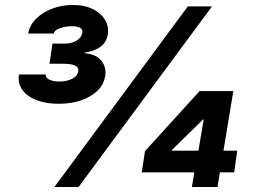

<svg xmlns="http://www.w3.org/2000/svg" viewBox="-20 -753 1020 773"><path d="M198.9 0 736.2 -727.3H833.5L296.2 0ZM550.8 -59.3 563.9 -144.9 783.7 -386.4H919.4L879.6 -146.3H935L922.9 -59.3H865.4L855.5 0H752.5L762.4 -59.3ZM778.8 -146.3 800.1 -272.4H797.9L672.6 -149.9V-146.3ZM215.2 -335.2Q165.5 -335.2 127.7 -349.6Q89.8 -364 70.5 -390.4Q51.1 -416.9 56.1 -453.1H164.1Q163.4 -438.9 179.5 -431.8Q195.7 -424.7 219.1 -424.7Q247.9 -424.7 269.7 -435.4Q291.5 -446 295.1 -465.6Q300.8 -496.4 233.3 -496.4H179.3L191.1 -577.4H241.1Q267.4 -577.4 287.3 -589Q307.2 -600.5 311.4 -620Q316.4 -647.4 268.8 -647.4Q245.4 -647.4 222.5 -639.9Q199.6 -632.5 196.4 -617.9H93.4Q99.4 -652 125.7 -677.9Q152 -703.8 190.7 -718.4Q229.4 -733 272.7 -733Q321.7 -733 355.1 -715.7Q388.5 -698.5 403.8 -671.3Q419 -644.2 414.1 -614.7Q408.7 -581.3 383 -563.6Q357.2 -545.8 321.7 -541.5V-538.7Q367.5 -534.8 388.3 -508.2Q409.1 -481.5 403.4 -446.4Q395.2 -396 343 -365.6Q290.8 -335.2 215.2 -335.2Z"/></svg>

Font: Inter UI Extra Bold
Style: Italic
Weight: 800
Italic angle: 9.39999°
Designer: Rasmus Andersson
Foundry: rsms
Version: 3.2;8d6f07862